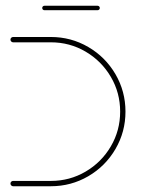

<svg xmlns="http://www.w3.org/2000/svg" viewBox="-20 -647 489 667"><path d="M16.3 -9.3Q16.3 -13.3 19.1 -15.9Q21.9 -18.5 25.6 -18.5H156.7Q222.2 -18.5 277.4 -50.9Q332.6 -83.3 365 -138.5Q397.4 -193.7 397.4 -259.3Q397.4 -324.8 365 -380Q332.6 -435.2 277.4 -467.6Q222.2 -500 156.7 -500H25.6Q21.9 -500 19.1 -502.8Q16.3 -505.6 16.3 -509.3Q16.3 -513.3 19.1 -515.9Q21.9 -518.5 25.6 -518.5H156.7Q227 -518.5 286.7 -483.7Q346.3 -448.9 381.1 -389.3Q415.9 -329.6 415.9 -259.3Q415.9 -188.9 381.1 -129.3Q346.3 -69.6 286.7 -34.8Q227 0 156.7 0H25.6Q21.9 0 19.1 -2.8Q16.3 -5.6 16.3 -9.3ZM126.7 -619.3Q126.7 -622.6 128.9 -624.8Q131.1 -627 134.4 -627H318.9Q322.2 -627 324.4 -624.8Q326.7 -622.6 326.7 -619.3Q326.7 -615.9 324.4 -613.7Q322.2 -611.5 318.9 -611.5H134.4Q131.1 -611.5 128.9 -613.7Q126.7 -615.9 126.7 -619.3Z"/></svg>

Font: 26F Galaxy Hebrew Hairline
Style: Regular
Weight: 50
Designer: C₂₉H₂₅N₃O₅
Version: Version 1.000